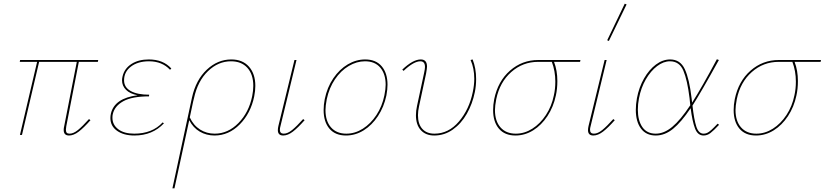

<svg xmlns="http://www.w3.org/2000/svg" viewBox="-20 -731 4467 1040"><path d="M339 -47Q337 -33 337 -29Q337 -17 341.5 -12Q346 -7 357 -7Q378 -7 402.5 -27Q427 -47 462 -86L470 -80Q434 -39 406.5 -18Q379 3 354 3Q325 3 325 -27Q325 -37 328 -49L396 -396H192L99 0H88L181 -396H87L89 -406H512L510 -396H407Z M908 -360 901 -353Q858 -399 787 -399Q727 -399 689.5 -370.5Q652 -342 652 -296Q652 -258 688 -238Q724 -218 788 -218L787 -209Q696 -209 648.5 -183Q601 -157 591 -113Q589 -106 589 -93Q589 -55 620.5 -31Q652 -7 707 -7Q805 -7 861 -68L868 -63Q806 3 708 3Q650 3 614 -22.5Q578 -48 578 -92Q578 -104 581 -117Q601 -199 725 -215Q684 -223 662.5 -244.5Q641 -266 641 -296Q641 -306 644 -318Q654 -360 692 -384.5Q730 -409 786 -409Q864 -409 908 -360Z M1363 -266Q1363 -239 1357 -209Q1338 -117 1278.5 -57Q1219 3 1142 3Q1098 3 1062 -18Q1026 -39 1005 -80L925 289H914L1020 -203Q1041 -298 1100 -353.5Q1159 -409 1233 -409Q1294 -409 1328.5 -370Q1363 -331 1363 -266ZM1352 -266Q1352 -328 1320 -363.5Q1288 -399 1231 -399Q1162 -399 1106.5 -345.5Q1051 -292 1031 -200Q1031 -200 1026 -180L1008 -95Q1028 -52 1063.5 -29.5Q1099 -7 1143 -7Q1215 -7 1271.5 -64.5Q1328 -122 1346 -210Q1352 -240 1352 -266Z M1485 -26Q1485 -36 1488 -49L1575 -406H1586L1499 -47Q1496 -37 1496 -28Q1496 -7 1517 -7Q1538 -7 1562.5 -27Q1587 -47 1622 -86L1630 -80Q1594 -39 1566.5 -18Q1539 3 1514 3Q1485 3 1485 -26Z M1733 -135Q1733 -163 1739 -194Q1752 -258 1785.5 -307Q1819 -356 1864 -382.5Q1909 -409 1958 -409Q2016 -409 2047.5 -372Q2079 -335 2079 -272Q2079 -246 2073 -214Q2060 -152 2027.5 -102.5Q1995 -53 1950 -25Q1905 3 1854 3Q1796 3 1764.5 -34Q1733 -71 1733 -135ZM2062 -214Q2069 -249 2069 -272Q2069 -330 2040 -364.5Q2011 -399 1957 -399Q1912 -399 1869 -373.5Q1826 -348 1794.5 -301.5Q1763 -255 1750 -194Q1743 -157 1743 -135Q1743 -75 1773 -41Q1803 -7 1856 -7Q1903 -7 1945.5 -34Q1988 -61 2019 -108Q2050 -155 2062 -214Z M2233 -107Q2233 -131 2239 -158L2277 -335Q2282 -358 2282 -368Q2282 -399 2257 -399Q2221 -399 2166 -347L2159 -354Q2217 -409 2259 -409Q2293 -409 2293 -370Q2293 -361 2288 -333L2250 -156Q2244 -129 2244 -107Q2244 -59 2267.5 -33Q2291 -7 2333 -7Q2410 -7 2466 -73Q2522 -139 2541 -233Q2549 -271 2549 -304Q2549 -361 2529 -406L2540 -409Q2559 -361 2559 -303Q2559 -266 2552 -232Q2539 -168 2508.5 -114.5Q2478 -61 2432.5 -29Q2387 3 2332 3Q2286 3 2259.5 -26Q2233 -55 2233 -107Z M3122 -396H2981Q2999 -349 2999 -292Q2999 -250 2991 -214Q2978 -152 2945.5 -102.5Q2913 -53 2868 -25Q2823 3 2772 3Q2714 3 2682.5 -34Q2651 -71 2651 -135Q2651 -163 2657 -194Q2677 -291 2742.5 -348.5Q2808 -406 2896 -406H3124ZM2988 -289Q2988 -346 2969 -396H2895Q2812 -396 2749.5 -341Q2687 -286 2668 -194Q2661 -157 2661 -135Q2661 -75 2691 -41Q2721 -7 2774 -7Q2821 -7 2863.5 -34Q2906 -61 2937 -108Q2968 -155 2980 -214Q2988 -249 2988 -289Z M3269 -513 3364 -711 3374 -707 3278 -509ZM3165 -26Q3165 -36 3168 -49L3255 -406H3266L3179 -47Q3176 -37 3176 -28Q3176 -7 3197 -7Q3218 -7 3242.5 -27Q3267 -47 3302 -86L3310 -80Q3274 -39 3246.5 -18Q3219 3 3194 3Q3165 3 3165 -26Z M3875 -55Q3846 -24 3828.5 -10.5Q3811 3 3791 3Q3759 3 3744.5 -35.5Q3730 -74 3721 -145Q3670 -69 3625.5 -33Q3581 3 3532 3Q3480 3 3452 -34.5Q3424 -72 3424 -136Q3424 -166 3430 -199Q3441 -258 3468.5 -306Q3496 -354 3533 -381.5Q3570 -409 3610 -409Q3665 -409 3689.5 -356Q3714 -303 3726 -200L3729 -175Q3783 -260 3863 -410L3874 -406Q3776 -229 3731 -159Q3739 -85 3751.5 -46Q3764 -7 3791 -7Q3807 -7 3821 -17.5Q3835 -28 3848 -41.5Q3861 -55 3867 -61ZM3719 -161Q3717 -187 3715 -200Q3703 -298 3681.5 -348.5Q3660 -399 3609 -399Q3574 -399 3539.5 -373Q3505 -347 3478.5 -301.5Q3452 -256 3441 -198Q3435 -167 3435 -137Q3435 -78 3459.5 -42.5Q3484 -7 3532 -7Q3577 -7 3621.5 -44Q3666 -81 3719 -161Z M4425 -396H4284Q4302 -349 4302 -292Q4302 -250 4294 -214Q4281 -152 4248.5 -102.5Q4216 -53 4171 -25Q4126 3 4075 3Q4017 3 3985.5 -34Q3954 -71 3954 -135Q3954 -163 3960 -194Q3980 -291 4045.5 -348.5Q4111 -406 4199 -406H4427ZM4291 -289Q4291 -346 4272 -396H4198Q4115 -396 4052.5 -341Q3990 -286 3971 -194Q3964 -157 3964 -135Q3964 -75 3994 -41Q4024 -7 4077 -7Q4124 -7 4166.5 -34Q4209 -61 4240 -108Q4271 -155 4283 -214Q4291 -249 4291 -289Z"/></svg>

Font: Ysabeau Infant Hairline
Style: Italic
Weight: 100
Italic angle: -12°
Designer: Christian Thalmann (Catharsis Fonts)
Version: Version 0.003